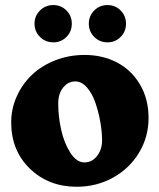

<svg xmlns="http://www.w3.org/2000/svg" viewBox="-20 -710 618 744"><path d="M135 -566.9Q113.8 -587.9 113.8 -618.2Q113.8 -648.4 135 -669.4Q156.2 -690.4 186.5 -690.4Q216.8 -690.4 237.5 -669.4Q258.3 -648.4 258.3 -618.2Q258.3 -587.9 237.5 -566.9Q216.8 -545.9 186.5 -545.9Q156.2 -545.9 135 -566.9ZM345.2 -566.9Q324.2 -587.9 324.2 -618.2Q324.2 -648.4 345.2 -669.4Q366.2 -690.4 396.5 -690.4Q426.8 -690.4 447.5 -669.4Q468.3 -648.4 468.3 -618.2Q468.3 -587.9 447.5 -566.9Q426.8 -545.9 396.5 -545.9Q366.2 -545.9 345.2 -566.9ZM23.4 -235.8Q23.4 -288.6 44.9 -336.4Q66.4 -384.3 103.5 -419.7Q140.6 -455.1 193.8 -476.1Q247.1 -497.1 308.1 -497.1Q377.9 -497.1 434.1 -467.5Q490.2 -438 522.9 -381.8Q555.7 -325.7 555.7 -252.9Q555.7 -179.7 518.8 -118.4Q481.9 -57.1 418 -21.7Q354 13.7 277.3 13.7Q168.5 13.7 95.9 -56.4Q23.4 -126.5 23.4 -235.8ZM307.1 -80.6Q336.4 -80.6 356 -105.5Q375.5 -130.4 375.5 -165.5Q375.5 -199.2 368.7 -237.8Q361.8 -276.4 349.6 -312Q337.4 -347.7 316.9 -371.1Q296.4 -394.5 272 -394.5Q243.7 -394.5 224.6 -370.6Q205.6 -346.7 205.6 -309.6Q205.6 -259.8 216.8 -208.3Q228 -156.7 252.2 -118.7Q276.4 -80.6 307.1 -80.6Z"/></svg>

Font: Cooper* ExtraBold
Style: Regular
Weight: 800
Designer: Owen Earl
Foundry: indestructible type*
Version: Version 0.001